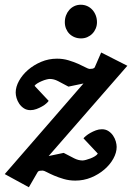

<svg xmlns="http://www.w3.org/2000/svg" viewBox="-36 -746 554 805"><path d="M168 -91.8 231 -105Q257.8 -90.8 275.4 -82Q293 -73.2 310.1 -73.2Q315.4 -73.2 324.7 -75.7Q334 -78.1 344 -82Q354 -85.9 362.3 -91.1Q370.6 -96.2 374 -102.1L314 -166Q316.4 -169.4 324.2 -176Q332 -182.6 342.8 -188.7Q353.5 -194.8 366 -199.5Q378.4 -204.1 391.1 -204.1Q407.2 -204.1 418.9 -196.3Q430.7 -188.5 438.2 -177.2Q445.8 -166 449.5 -153.1Q453.1 -140.1 453.1 -129.9Q453.1 -106 439.2 -80.8Q425.3 -55.7 401.4 -35.2Q377.4 -14.6 346.2 -1.7Q314.9 11.2 279.8 11.2Q254.4 11.2 231.7 4.6Q209 -2 190.9 -9.8Q172.9 -17.6 160.4 -24.2Q147.9 -30.8 143.1 -30.8Q136.2 -30.8 130.6 -30Q125 -29.3 122.1 -24.9L85 39.1L-16.1 -16.1L314 -396L251 -382.8Q224.6 -397 207.3 -406Q189.9 -415 172.9 -415Q167.5 -415 158.2 -412.6Q148.9 -410.2 139.2 -406Q129.4 -401.9 120.8 -396.7Q112.3 -391.6 108.9 -386.2L168 -323.2Q165.5 -318.8 158.2 -312.3Q150.9 -305.7 140.1 -299.6Q129.4 -293.5 116.7 -288.8Q104 -284.2 91.8 -284.2Q75.7 -284.2 64 -292Q52.2 -299.8 44.7 -311Q37.1 -322.3 33.4 -335Q29.8 -347.7 29.8 -357.9Q29.8 -381.8 43.7 -407Q57.6 -432.1 81.5 -452.9Q105.5 -473.6 136.7 -486.8Q168 -500 203.1 -500Q228.5 -500 251.2 -493.2Q273.9 -486.3 292 -478.3Q310.1 -470.2 322.5 -463.6Q335 -457 339.8 -457Q346.7 -457 351.8 -458Q356.9 -459 360.8 -462.9L388.2 -525.9L498 -470.2ZM370.6 -652.8Q370.6 -639.2 365.5 -626.7Q360.4 -614.3 351.3 -605Q342.3 -595.7 330.1 -590.3Q317.9 -585 303.7 -585Q289.1 -585 276.6 -590.1Q264.2 -595.2 255.1 -604.2Q246.1 -613.3 241 -625.7Q235.8 -638.2 235.8 -652.8Q235.8 -668 240.7 -681.2Q245.6 -694.3 254.4 -704.3Q263.2 -714.4 275.4 -720.2Q287.6 -726.1 302.7 -726.1Q317.4 -726.1 329.8 -720.5Q342.3 -714.8 351.3 -704.8Q360.4 -694.8 365.5 -681.4Q370.6 -668 370.6 -652.8Z"/></svg>

Font: Charis SIL
Style: Bold Italic
Weight: 700
Italic angle: -11°
Foundry: SIL International
Version: Version 4.112